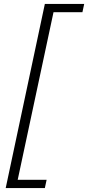

<svg xmlns="http://www.w3.org/2000/svg" viewBox="-20 -731 448 976"><path d="M9 225 208 -711H261L61 225ZM39 225 40 183H217L208 225ZM225 -669 227 -711H408L399 -669Z"/></svg>

Font: Ysabeau Infant Light
Style: Italic
Weight: 300
Italic angle: -12°
Designer: Christian Thalmann (Catharsis Fonts)
Version: Version 2.001;gftools[0.9.30]; featfreeze: ss01,ss02,lnum